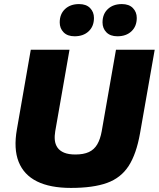

<svg xmlns="http://www.w3.org/2000/svg" viewBox="-20 -912 779 942"><path d="M328 10Q226 10 161.5 -22Q97 -54 71.5 -118Q46 -182 63 -278L131 -668H321L251 -268Q247 -245 249 -224.5Q251 -204 262 -188Q273 -172 294.5 -163Q316 -154 350 -154Q390 -154 416 -166Q442 -178 457 -203.5Q472 -229 479 -268L549 -668H739L667 -258Q649 -156 611 -97.5Q573 -39 505 -14.5Q437 10 328 10ZM556 -734Q521 -734 502 -753.5Q483 -773 483 -802Q483 -843 509 -867.5Q535 -892 578 -892Q613 -892 632 -872.5Q651 -853 651 -824Q651 -783 625 -758.5Q599 -734 556 -734ZM346 -734Q311 -734 292 -753.5Q273 -773 273 -802Q273 -843 299 -867.5Q325 -892 368 -892Q403 -892 422 -872.5Q441 -853 441 -824Q441 -783 415 -758.5Q389 -734 346 -734Z"/></svg>

Font: Gantari Black
Style: Italic
Weight: 900
Italic angle: -10°
Version: Version 1.000